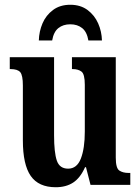

<svg xmlns="http://www.w3.org/2000/svg" viewBox="-20 -776 589 806"><path d="M214 10Q142 10 109 -37.5Q76 -85 76 -187V-417Q76 -460 65 -473Q54 -486 24 -486H21V-536H207V-208Q207 -136 218.5 -102Q230 -68 266 -68Q303 -68 319.5 -110.5Q336 -153 336 -224V-420Q336 -465 322 -475.5Q308 -486 285 -486H282V-536H466V-114Q466 -70 481 -60Q496 -50 520 -50H527V0H360L341 -74H337Q317 -29 287 -9.5Q257 10 214 10ZM143 -606Q144 -644 158.5 -678Q173 -712 202.5 -734Q232 -756 275 -756Q318 -756 347.5 -734Q377 -712 392 -678Q407 -644 408 -606H351Q345 -642 325 -658Q305 -674 275 -674Q245 -674 225 -658Q205 -642 199 -606Z"/></svg>

Font: Noto Serif ExtraCondensed
Style: Bold
Weight: 700
Width: 2
Designer: Monotype Design Team
Foundry: Monotype Imaging Inc.
Version: Version 2.014; ttfautohint (v1.8.4.7-5d5b)